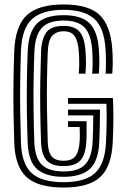

<svg xmlns="http://www.w3.org/2000/svg" viewBox="-20 -830 563 860"><path d="M264.8 10Q150.2 10 98.9 -36.8Q47.5 -83.5 43.8 -191Q41.5 -259.5 40.5 -326.4Q39.5 -393.2 40.4 -461.1Q41.2 -529 43.8 -600Q48 -712.8 99.4 -761.4Q150.8 -810 264.8 -810Q378.2 -810 427.1 -762Q476 -714 483 -608.8Q485 -579.5 485 -554.4Q485 -529.2 482.8 -500H452.8Q454.8 -523.8 454.6 -551.8Q454.5 -579.8 452.8 -607.8Q447 -705.8 401.9 -745.9Q356.8 -786 264.8 -786Q168.5 -786 122.9 -743.9Q77.2 -701.8 73.8 -600Q71.2 -527 70.4 -461.9Q69.5 -396.8 70.5 -331.5Q71.5 -266.2 73.8 -192Q76.8 -97.5 120.6 -55.8Q164.5 -14 264.8 -14Q362.5 -14 406.4 -55.5Q450.2 -97 454.8 -192Q456.2 -223.2 457 -251.4Q457.8 -279.5 457.8 -307.2Q457.8 -335 456.8 -365H284.8V-391H485.8Q488 -343 487.9 -296.6Q487.8 -250.2 484.8 -191Q479.5 -83.5 428.6 -36.8Q377.8 10 264.8 10ZM264.8 -38Q184.8 -38 145.8 -72.8Q106.8 -107.5 103.8 -193.2Q101.5 -256.8 100.5 -323.6Q99.5 -390.5 100.4 -459.8Q101.2 -529 104 -599Q107.5 -685.2 144.5 -723.6Q181.5 -762 264.8 -762Q344.5 -762 381 -726Q417.5 -690 423 -605.8Q425 -575.8 425 -552.1Q425 -528.5 422.8 -500H392.8Q394.8 -524.5 394.9 -548.8Q395 -573 393 -603.8Q388.2 -676.2 358.6 -707.1Q329 -738 264.8 -738Q196.8 -738 166.8 -704.6Q136.8 -671.2 134 -598Q131.5 -533.5 130.5 -468.4Q129.5 -403.2 130.4 -335.4Q131.2 -267.5 133.8 -194Q136.5 -121.5 167.9 -91.8Q199.2 -62 264.8 -62Q332.2 -62 361.8 -93.5Q391.2 -125 394.8 -195Q396.2 -223.5 397 -254Q397.8 -284.5 397.8 -313H284.8V-339H427.8Q427.8 -305.5 427 -265.4Q426.2 -225.2 424.8 -194Q420.8 -107.5 381.9 -72.8Q343 -38 264.8 -38ZM264.8 -86Q211.2 -86 188.5 -112Q165.8 -138 163.8 -195Q161 -278 160.2 -342.4Q159.5 -406.8 160.5 -466.8Q161.5 -526.8 163.8 -596Q165.8 -655.5 187.4 -684.8Q209 -714 264.8 -714Q314 -714 336.5 -687.8Q359 -661.5 363 -601.2Q365 -573.8 365 -550.4Q365 -527 362.8 -500H332.8Q334.5 -522.2 334.9 -538.1Q335.2 -554 334.6 -568.4Q334 -582.8 332.8 -600.2Q329.5 -645.8 314.6 -667.9Q299.8 -690 264.8 -690Q232.5 -690 214.1 -670Q195.8 -650 193.8 -594.8Q191.2 -526.8 190.4 -463.5Q189.5 -400.2 190.5 -334.9Q191.5 -269.5 193.8 -195Q195 -150.8 211 -130.4Q227 -110 264.8 -110Q304.5 -110 319.5 -132.6Q334.5 -155.2 336.8 -198Q337.8 -212.8 337.5 -232Q337.2 -251.2 336.8 -261H284.8V-287H367.8Q368.2 -240.5 367.8 -223.4Q367.2 -206.2 366.8 -197Q364 -139.5 341.1 -112.8Q318.2 -86 264.8 -86Z"/></svg>

Font: Big Shoulders Inline Text Thin Black
Style: Regular
Weight: 900
Version: Version 2.002